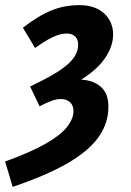

<svg xmlns="http://www.w3.org/2000/svg" viewBox="-44 -528 507 744"><path d="M5.2 196.1 -24.2 97.9Q75.3 61.9 133.2 28.7Q191.2 -4.6 215.9 -36.3Q240.7 -68.1 240.7 -97.4Q240.7 -119.6 227.4 -131.9Q214.2 -144.2 192.1 -144.2Q175.1 -144.2 156.5 -137.5Q137.9 -130.8 109.2 -116.2L72.8 -192.6Q130 -220.2 166.4 -241.9Q202.8 -263.6 222.9 -282.9Q243.1 -302.2 250.9 -319.7Q258.8 -337.2 258.8 -355.4Q258.8 -375.6 246.9 -386.8Q235.1 -398.1 215.4 -398.1Q189.2 -398.1 160.1 -384.1Q131 -370.2 92 -342L44.7 -420.6Q107.8 -469 157.3 -488.5Q206.9 -508.1 263.5 -508.1Q324.2 -508.1 359.3 -476.1Q394.3 -444.1 394.3 -394.4Q394.3 -349.2 363.6 -303.7Q333 -258.3 270.4 -219.3Q317.7 -217.1 346.9 -191.4Q376.1 -165.7 376.1 -115Q376.1 -50.1 337.3 4.1Q298.4 58.2 216.5 105.3Q134.6 152.3 5.2 196.1Z"/></svg>

Font: Source Sans 3 VF
Style: Italic
Weight: 200
Italic angle: -11°
Designer: Paul D. Hunt
Foundry: Adobe Systems Incorporated
Version: Version 3.042;hotconv 1.0.118;makeotfexe 2.5.65603